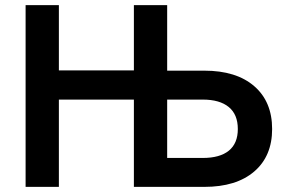

<svg xmlns="http://www.w3.org/2000/svg" viewBox="-20 -730 1137 750"><path d="M80 0V-710H210V-455H503V-710H633V-454H778Q903 -454 973 -393.5Q1043 -333 1043 -226Q1043 -120 973 -60Q903 0 778 0H503V-341H210V0ZM633 -113H772Q839 -113 874 -141.5Q909 -170 909 -226Q909 -283 873.5 -312Q838 -341 772 -341H633Z"/></svg>

Font: Geist SemBd
Style: Regular
Weight: 400
Designer: Basement.studio, Andrés Briganti, Mateo Zaragoza
Foundry: Basement.studio, Vercel, Andrés Briganti, Guido Ferreyra, Mateo Zaragoza
Version: Version 1.401